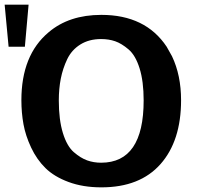

<svg xmlns="http://www.w3.org/2000/svg" viewBox="-46 -795 846 826"><path d="M390 11Q311 11 249 -12Q187 -35 149.5 -72Q112 -109 88 -160Q64 -211 55 -260.5Q46 -310 46 -364Q46 -558 163 -656Q251 -731 390 -731Q580 -731 671 -594L694 -553Q733 -471 733 -364Q733 -189 644.5 -89Q556 11 390 11ZM389 -95Q572 -95 572 -363Q572 -445 554.5 -501Q537 -557 507 -582.5Q477 -608 449.5 -617.5Q422 -627 389 -627Q337 -627 299.5 -603.5Q262 -580 243 -540Q224 -500 215.5 -456.5Q207 -413 207 -363Q207 -280 224.5 -223Q242 -166 271.5 -140.5Q301 -115 329 -105Q357 -95 389 -95ZM77 -775 61 -594H-9L-26 -775Z"/></svg>

Font: cwTeXHei
Style: Medium
Weight: 500
Version: Version 1.17